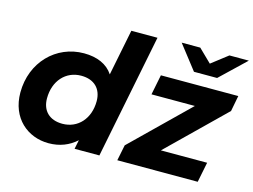

<svg xmlns="http://www.w3.org/2000/svg" viewBox="-101 -925 1460 1107"><g transform="rotate(15 628.5 -371.5)"><path d="M1106 -607 1257 -751H1141L1044 -676L967 -751H856L968 -607ZM558 -742 503 -467C468 -520 407 -546 329 -546C163 -546 32 -414 32 -233C32 -80 139 8 264 8C331 8 386 -15 429 -54L418 0H566L714 -742ZM765 -418H1024L692 -94L673 0H1153L1177 -120H901L1233 -444L1251 -538H789ZM312 -121C234 -121 189 -167 189 -240C189 -345 255 -417 347 -417C425 -417 470 -371 470 -298C470 -193 404 -121 312 -121Z"/></g></svg>

Font: AWKNG-Font
Style: Bold Italic
Weight: 700
Italic angle: -11.3°
Designer: Awakening Church
Foundry: Awakening Church
Version: Version 1.700;PS 001.700;hotconv 1.0.88;makeotf.lib2.5.64775